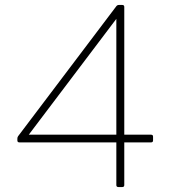

<svg xmlns="http://www.w3.org/2000/svg" viewBox="-20 -754 691 774"><path d="M457 0Q449 0 449 -8V-180H58Q50 -180 50 -188V-195Q50 -201 53 -205L449 -729Q453 -734 459 -734H473Q481 -734 481 -726V-211H589Q597 -211 597 -203V-188Q597 -180 589 -180H481V-8Q481 0 473 0ZM96 -211H449V-678Z"/></svg>

Font: LINE Seed Sans TH App Thin
Style: Regular
Weight: 250
Designer: Dalton Maag Ltd | Thai characters by Cadson Demak Co.,Ltd.
Foundry: Dalton Maag Ltd
Version: Version 1.003